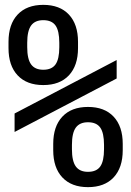

<svg xmlns="http://www.w3.org/2000/svg" viewBox="-20 -760 540 790"><path d="M158 -410Q90 -410 52.5 -450Q15 -490 15 -562V-588Q15 -660 52.5 -700Q90 -740 158 -740Q226 -740 263.5 -700Q301 -660 301 -588V-562Q301 -490 263.5 -450Q226 -410 158 -410ZM158 -473Q193 -473 208.5 -495Q224 -517 224 -566V-584Q224 -633 208.5 -655Q193 -677 158 -677Q124 -677 108 -655Q92 -633 92 -584V-566Q92 -517 108 -495Q124 -473 158 -473ZM342 10Q274 10 236.5 -30Q199 -70 199 -142V-168Q199 -240 236.5 -280Q274 -320 342 -320Q410 -320 447.5 -280Q485 -240 485 -168V-142Q485 -70 447.5 -30Q410 10 342 10ZM342 -53Q377 -53 392.5 -75Q408 -97 408 -146V-164Q408 -213 392.5 -235Q377 -257 342 -257Q308 -257 292 -235Q276 -213 276 -164V-146Q276 -97 292 -75Q308 -53 342 -53ZM40 -217V-293L460 -513V-437Z"/></svg>

Font: M PLUS Code Latin
Style: Regular
Weight: 400
Designer: Coji Morishita
Foundry: UNDERFOREST DESIGN
Version: Version 1.002; ttfautohint (v1.8.3)